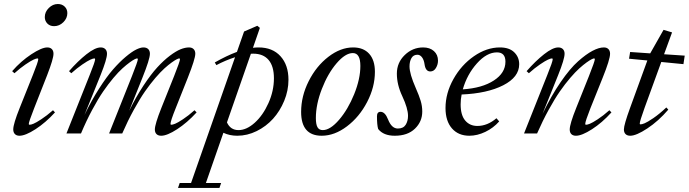

<svg xmlns="http://www.w3.org/2000/svg" viewBox="-20 -659 3401 948"><path d="M247.1 -529.8Q226.6 -529.8 213.9 -542.7Q201.2 -555.7 201.2 -574.7Q201.2 -600.1 220.9 -619.6Q240.7 -639.2 265.6 -639.2Q286.1 -639.2 299.3 -626.5Q312.5 -613.8 312.5 -594.2Q312.5 -568.8 292.7 -549.3Q272.9 -529.8 247.1 -529.8ZM76.2 11.2Q61.5 11.2 53.5 2.9Q45.4 -5.4 45.4 -20Q45.4 -46.9 77.6 -127L142.6 -289.6Q168.9 -355 168.9 -366.7Q168.9 -370.6 165 -370.6Q159.2 -370.6 145.5 -364.5Q131.8 -358.4 105.7 -340.6Q79.6 -322.8 51.3 -297.4L40 -307.6Q83 -356.9 134.5 -390.9Q186 -424.8 213.4 -424.8Q228 -424.8 236.1 -416.5Q244.1 -408.2 244.1 -393.6Q244.1 -368.7 212.9 -288.1L148.4 -124Q122.1 -57.1 122.1 -46.9Q122.1 -43 126 -43Q132.8 -43 145 -47.9Q157.2 -52.7 183.8 -70.1Q210.4 -87.4 241.7 -114.7L251.5 -104Q205.1 -53.2 155.3 -21Q105.5 11.2 76.2 11.2Z M308.1 0 423.3 -289.6Q449.7 -355 449.7 -366.7Q449.7 -370.6 445.8 -370.6Q439.9 -370.6 426.3 -364.5Q412.6 -358.4 386.5 -340.6Q360.4 -322.8 332 -297.4L320.8 -307.6Q363.8 -356.9 406.7 -390.9Q449.7 -424.8 477.1 -424.8Q491.7 -424.8 500 -416.5Q508.3 -408.2 508.3 -393.6Q508.3 -367.2 476.6 -288.1L397 -91.3Q431.2 -162.1 468.8 -220.9Q506.3 -279.8 538.3 -316.4Q570.3 -353 600.6 -378.4Q630.9 -403.8 652.3 -414.3Q673.8 -424.8 688 -424.8Q703.6 -424.8 711.9 -416.5Q720.2 -408.2 720.2 -393.6Q720.2 -367.2 683.1 -274.9L617.7 -111.8Q651.9 -181.2 688.5 -236.6Q725.1 -292 756.6 -326.4Q788.1 -360.8 818.6 -383.8Q849.1 -406.7 871.8 -415.8Q894.5 -424.8 913.1 -424.8Q927.7 -424.8 936 -416.5Q944.3 -408.2 944.3 -393.6Q944.3 -368.7 907.2 -274.9L847.2 -124Q821.8 -61 821.8 -46.9Q821.8 -43 825.7 -43Q832 -43 844.5 -47.9Q856.9 -52.7 883.3 -70.1Q909.7 -87.4 940.4 -114.7L950.7 -104Q904.3 -53.2 854.7 -21Q805.2 11.2 775.9 11.2Q761.2 11.2 752.9 3.2Q744.6 -4.9 744.6 -19.5Q744.6 -45.4 776.9 -126.5L839.4 -282.7Q868.7 -356.4 868.7 -366.7Q868.7 -370.6 864.7 -370.6Q861.8 -370.6 853 -366.5Q844.2 -362.3 827.9 -350.6Q811.5 -338.9 792 -321.3Q772.5 -303.7 747.1 -274.2Q721.7 -244.6 696 -207.8Q670.4 -170.9 640.6 -116.7Q610.8 -62.5 583.5 0H518.6L631.3 -282.7Q660.6 -356.4 660.6 -366.7Q660.6 -370.6 656.7 -370.6Q653.8 -370.6 645 -366.5Q636.2 -362.3 620.1 -350.6Q604 -338.9 584.5 -321.3Q564.9 -303.7 540 -274.2Q515.1 -244.6 489.7 -207.8Q464.4 -170.9 435.3 -116.7Q406.2 -62.5 379.9 0Z M1151.4 11.2Q1113.8 11.2 1083 -3.4L996.6 244.6H1071.8L1063.5 269H858.9L867.2 244.6H923.3L1140.6 -376.5Q1092.3 -360.8 1048.3 -337.4L1040.5 -350.6Q1098.6 -383.8 1149.9 -402.8L1185.1 -503.4L1250.5 -531.7L1263.2 -521.5L1229 -422.9Q1241.2 -424.8 1256.8 -424.8Q1325.7 -424.8 1365 -381.3Q1404.3 -337.9 1404.3 -265.1Q1404.3 -211.9 1383.3 -161.1Q1362.3 -110.4 1328.1 -72.5Q1293.9 -34.7 1247.3 -11.7Q1200.7 11.2 1151.4 11.2ZM1230.5 -394Q1222.7 -394 1218.8 -393.6L1100.6 -54.7Q1117.7 -16.6 1157.7 -16.6Q1197.3 -16.6 1237.8 -53Q1278.3 -89.4 1305.4 -149.7Q1332.5 -210 1332.5 -272.5Q1332.5 -332 1306.2 -363Q1279.8 -394 1230.5 -394Z M1568.4 11.2Q1466.8 11.2 1466.8 -106.4Q1466.8 -184.1 1504.2 -258.3Q1541.5 -332.5 1601.6 -378.7Q1661.6 -424.8 1723.6 -424.8Q1774.4 -424.8 1802.7 -393.6Q1831.1 -362.3 1831.1 -304.7Q1831.1 -229 1792.7 -155.3Q1754.4 -81.5 1693.1 -35.2Q1631.8 11.2 1568.4 11.2ZM1573.7 -16.6Q1610.4 -16.6 1654.3 -67.6Q1698.2 -118.7 1728.8 -194.1Q1759.3 -269.5 1759.3 -333.5Q1759.3 -397 1722.2 -397Q1685.1 -397 1641.8 -346.4Q1598.6 -295.9 1569.1 -219.7Q1539.6 -143.6 1539.6 -76.2Q1539.6 -44.9 1547.6 -30.8Q1555.7 -16.6 1573.7 -16.6Z M1929.2 11.2Q1873.5 11.2 1847.2 -22Q1841.3 -41.5 1841.3 -85Q1841.3 -106.9 1858.9 -106.9Q1881.3 -106.9 1896 -69.3Q1913.6 -24.4 1944.3 -24.4Q1971.2 -24.4 1982.9 -42.7Q1994.6 -61 1994.6 -86.9Q1994.6 -123.5 1966.3 -184.1Q1939.5 -240.7 1939.5 -295.4Q1939.5 -349.6 1978.3 -387.2Q2017.1 -424.8 2069.3 -424.8Q2102.5 -424.8 2122.6 -406.7Q2142.6 -388.7 2142.6 -359.4Q2142.6 -340.3 2132.3 -323.2Q2122.1 -306.2 2104.5 -306.2Q2081.1 -306.2 2076.2 -341.8Q2073.2 -363.3 2063.7 -376Q2054.2 -388.7 2041 -388.7Q2021 -388.7 2011.5 -372.1Q2002 -355.5 2002 -331.1Q2002 -294.4 2032.7 -224.6Q2049.3 -187 2057.1 -161.1Q2064.9 -135.3 2064.9 -108.4Q2064.9 -58.6 2028.8 -23.7Q1992.7 11.2 1929.2 11.2Z M2297.4 11.2Q2243.2 11.2 2211.4 -25.1Q2179.7 -61.5 2179.7 -125.5Q2179.7 -198.7 2218.8 -268.6Q2257.8 -338.4 2320.3 -381.6Q2382.8 -424.8 2448.2 -424.8Q2494.6 -424.8 2519 -400.9Q2543.5 -377 2543.5 -341.8Q2543.5 -278.3 2464.8 -238Q2386.2 -197.8 2259.3 -192.4Q2254.4 -168.5 2254.4 -143.6Q2254.4 -90.3 2277.1 -63.7Q2299.8 -37.1 2336.9 -37.1Q2386.7 -37.1 2431.2 -75.2L2444.8 -59.6Q2416 -26.9 2376.2 -7.8Q2336.4 11.2 2297.4 11.2ZM2433.6 -400.4Q2383.3 -400.4 2334.7 -345.9Q2286.1 -291.5 2265.1 -217.8Q2360.8 -224.1 2418.2 -261.5Q2475.6 -298.8 2475.6 -354.5Q2475.6 -400.4 2433.6 -400.4Z M2567.4 0 2682.6 -289.6Q2709 -355 2709 -366.7Q2709 -370.6 2705.1 -370.6Q2699.2 -370.6 2685.5 -364.5Q2671.9 -358.4 2645.8 -340.6Q2619.6 -322.8 2591.3 -297.4L2580.1 -307.6Q2623 -356.9 2666 -390.9Q2709 -424.8 2736.3 -424.8Q2751 -424.8 2759.3 -416.5Q2767.6 -408.2 2767.6 -393.6Q2767.6 -367.2 2735.8 -288.1L2658.7 -96.7Q2701.7 -186 2748 -253.4Q2794.4 -320.8 2834.2 -356.2Q2874 -391.6 2905.8 -408.2Q2937.5 -424.8 2961.4 -424.8Q2976.1 -424.8 2984.1 -416.5Q2992.2 -408.2 2992.2 -393.6Q2992.2 -365.7 2955.6 -274.9L2895 -124Q2869.6 -59.6 2869.6 -46.9Q2869.6 -43 2873.5 -43Q2879.9 -43 2892.3 -47.9Q2904.8 -52.7 2931.4 -70.1Q2958 -87.4 2988.8 -114.7L2999 -104Q2952.6 -52.7 2902.8 -20.8Q2853 11.2 2823.7 11.2Q2809.1 11.2 2801 3.2Q2793 -4.9 2793 -19.5Q2793 -46.4 2825.2 -126.5L2887.7 -282.7Q2917 -356.4 2917 -366.7Q2917 -370.6 2913.1 -370.6Q2910.2 -370.6 2901.4 -366.5Q2892.6 -362.3 2876.2 -350.6Q2859.9 -338.9 2840.3 -321.3Q2820.8 -303.7 2795.4 -274.2Q2770 -244.6 2744.4 -207.8Q2718.8 -170.9 2689 -116.7Q2659.2 -62.5 2631.8 0Z M3091.8 11.2Q3077.1 11.2 3068.8 3.2Q3060.5 -4.9 3060.5 -20Q3060.5 -42.5 3091.3 -127L3176.3 -360.4L3085.9 -369.1L3091.3 -402.3L3190.4 -395.5L3256.3 -511.7L3298.3 -499L3258.8 -391.1L3360.8 -384.3L3354.5 -342.3L3245.1 -353L3162.6 -126.5Q3138.7 -60.1 3138.7 -48.8Q3138.7 -44.9 3142.6 -44.9Q3149.4 -44.9 3162.8 -50.3Q3176.3 -55.7 3206.1 -75.9Q3235.8 -96.2 3270 -128.4L3279.8 -117.7Q3231 -61 3176.3 -24.9Q3121.6 11.2 3091.8 11.2Z"/></svg>

Font: Elstob 18pt
Style: Italic
Weight: 400
Italic angle: -20°
Designer: Peter S. Baker
Version: Version 1.015